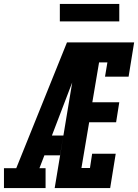

<svg xmlns="http://www.w3.org/2000/svg" viewBox="-62 -949 697 969"><path d="M-42 0V-100H20L276 -735H379Q356 -674 333 -612.5Q310 -551 286 -490L200 -265H258L241 -165H162L137 -100H168V0ZM214 0 336 -735H615L587 -562H468L480 -634H438L404 -433H540L524 -332H388L349 -101H392L403 -173H522L494 0ZM240 -841V-929H540V-841Z"/></svg>

Font: Iosevka Slab Extended
Style: Bold Italic
Weight: 700
Width: 7
Italic angle: -9°
Monospace: yes
Designer: Belleve Invis
Foundry: Belleve Invis
Version: Version 11.1.0; ttfautohint (v1.8.3)